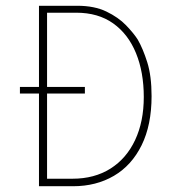

<svg xmlns="http://www.w3.org/2000/svg" viewBox="-20 -643 590 665"><path d="M115 2V-319H49V-342H115V-623H248Q307 -623 348.5 -603Q390 -583 416.5 -555.5Q443 -528 457 -506Q475 -475 490 -427.5Q505 -380 505 -310Q505 -210 470.5 -140Q436 -70 374.5 -34Q313 2 233 2ZM143 -24H231Q307 -24 362.5 -59Q418 -94 448 -158Q478 -222 478 -307Q478 -393 451 -459Q424 -525 372 -562Q320 -599 244 -599H143V-342H274V-319H143Z"/></svg>

Font: Inconsolata SemiExpanded ExtraLight
Style: Regular
Weight: 200
Width: 6
Monospace: yes
Designer: Raph Levien, Cyreal, Brenton Simpson
Foundry: Raph Levien, Cyreal, Google
Version: Version 3.001; ttfautohint (v1.8.2.53-6de2)